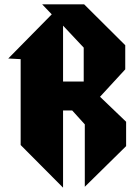

<svg xmlns="http://www.w3.org/2000/svg" viewBox="-20 -774 621 883"><path d="M270 -656 365 -555V-399H270ZM440 -329 556 -455V-566L367 -754H174L218 -708L18 -505L75 -502V-107L270 89V-266H312L370 -202V85L560 -102V-214Z"/></svg>

Font: Kidora Gothic
Style: Regular
Weight: 400
Version: Version 001.018